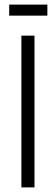

<svg xmlns="http://www.w3.org/2000/svg" viewBox="-20 -815 243 835"><path d="M73 0V-660H130V0ZM20 -747V-795H186V-747Z"/></svg>

Font: Bricolage Grotesque Condensed ExtraLight
Style: Regular
Weight: 250
Width: 3
Designer: Mathieu Triay
Foundry: Atelier Triay
Version: Version 1.000;gftools[0.9.30]